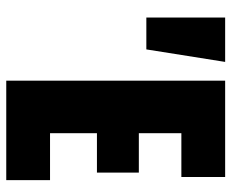

<svg xmlns="http://www.w3.org/2000/svg" viewBox="-83 -657 740 614"><g transform="rotate(90 287.0 -350.0)"><path d="M36 -448V-700H178L138 -448ZM238 0V-700H546V-560H406V-424H532V-290H406V-140H556V0Z"/></g></svg>

Font: Tektur Condensed
Style: Bold
Weight: 700
Width: 3
Designer: Adam Jagosz
Foundry: Adam Jagosz
Version: Version 1.005;gftools[0.9.30]